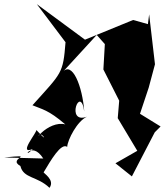

<svg xmlns="http://www.w3.org/2000/svg" viewBox="-72 -810 799 923"><path d="M639 -694 568 -714 314 -610 341 -616 105 -790 243 -607C231 -455 226 -462 84 -304C131 -284 159 -283 242 -212C162 -233 61 -118 115 -116C94 -232 190 -88 102 -186C113 -181 9 -62 86 -94C30 -35 78 -139 136 -48L-52 -53C113 -69 -41 -49 26 -12C41 49 107 36 166 93C194 54 134 21 138 18C171 -37 221 -125 251 -104C253 -138 299 -228 346 -249C241 -211 315 -408 333 -274C325 -392 275 -524 226 -460L393 -642L432 -598L425 -476L501 -326L494 -242L588 -85L483 -25L562 38L672 -174L700 -202L601 -263L643 -389L673 -501L645 -741Z"/></svg>

Font: Asimov Silicon
Style: Regular
Weight: 400
Designer: Google
Version: Version 2.000980; 2014